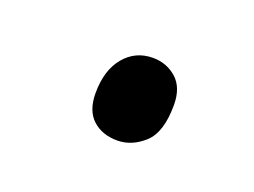

<svg xmlns="http://www.w3.org/2000/svg" viewBox="-37 -476 313 237"><g transform="rotate(20 119.0 -357.5)"><path d="M127 -302Q107 -302 94.5 -313.5Q82 -325 82 -348Q82 -378 96.5 -395.5Q111 -413 134 -413Q152 -413 165 -401.5Q178 -390 178 -367Q178 -331 162 -316.5Q146 -302 127 -302Z"/></g></svg>

Font: Noto Serif Light
Style: Italic
Weight: 300
Italic angle: -12°
Designer: Monotype Design Team
Foundry: Monotype Imaging Inc.
Version: Version 2.013